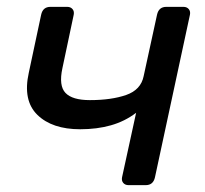

<svg xmlns="http://www.w3.org/2000/svg" viewBox="-20 -540 599 560"><path d="M355 0Q345 0 339.5 -6.5Q334 -13 336 -23L377 -211Q344 -186 303.5 -174.5Q263 -163 214 -163Q132 -163 89 -205Q46 -247 64 -328L100 -497Q105 -520 127 -520H176Q186 -520 191.5 -513.5Q197 -507 195 -497L162 -341Q151 -290 171 -269Q191 -248 242 -248Q305 -248 348 -263Q391 -278 399 -318L438 -497Q443 -520 465 -520H515Q525 -520 530.5 -513.5Q536 -507 534 -497L432 -23Q427 0 405 0Z"/></svg>

Font: Lubike
Style: Italic
Weight: 400
Italic angle: -12°
Foundry: Honoka55
Version: Version 1.000;July 22, 2022;FontCreator 14.0.0.2862 64-bit